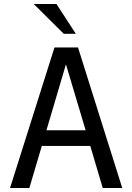

<svg xmlns="http://www.w3.org/2000/svg" viewBox="-20 -935 658 955"><path d="M491 0 429 -209H188L126 0H30L251 -699H368L588 0ZM211 -287H406L308 -615ZM357 -767H297L148 -915H261Z"/></svg>

Font: Fragment Mono
Style: Regular
Weight: 400
Monospace: yes
Designer: Wei Huang based on Nimbus Sans by URW Studio, based on Helvetica by Max Miedinger.
Foundry: Wei Huang
Version: Version 1.021; ttfautohint (v1.8.4.7-5d5b)